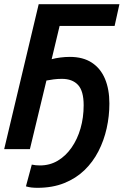

<svg xmlns="http://www.w3.org/2000/svg" viewBox="-22 -713 602 918"><path d="M157 185Q142 185 128.5 183.5Q115 182 102 178L130 74Q139 76 149 77Q159 78 169 78Q216 78 254 55.5Q292 33 320 -7Q348 -47 363 -99Q378 -151 378 -210Q378 -278 351 -307Q324 -336 274 -336Q253 -336 234.5 -333.5Q216 -331 200 -328L121 0H-2L163 -693H549L526 -589H263L225 -430Q243 -435 266.5 -438Q290 -441 312 -441Q375 -441 417 -413.5Q459 -386 480 -336Q501 -286 501 -218Q501 -158 488 -99.5Q475 -41 448.5 10.5Q422 62 381.5 101Q341 140 285 162.5Q229 185 157 185Z"/></svg>

Font: Ubuntu Sans Mono SemiBold
Style: Italic
Weight: 600
Italic angle: -13.5°
Monospace: yes
Designer: Dalton Maag Ltd
Foundry: Dalton Maag Ltd
Version: Version 1.006